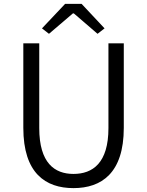

<svg xmlns="http://www.w3.org/2000/svg" viewBox="-20 -955 756 988"><path d="M358 13C502 13 617 -64 617 -297V-732H538V-296C538 -116 457 -60 358 -60C261 -60 182 -116 182 -296V-732H100V-297C100 -64 214 13 358 13ZM232 -781 355 -886H360L482 -781L518 -809L400 -935H315L196 -809Z"/></svg>

Font: Noto Sans CJK HK DemiLight
Style: Regular
Weight: 350
Designer: Ryoko NISHIZUKA 西塚涼子 (kana, bopomofo & ideographs); Paul D. Hunt (Latin, Greek & Cyrillic); Sandoll Communications 산돌커뮤니
Foundry: Adobe
Version: Version 2.004;hotconv 1.0.118;makeotfexe 2.5.65603